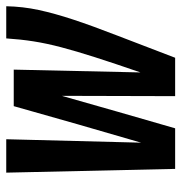

<svg xmlns="http://www.w3.org/2000/svg" viewBox="-3 -578 581 615"><g transform="rotate(-90 287.5 -270.5)"><path d="M410 0H287L288 -363Q263 -274 236.5 -182Q210 -90 184 0H54L42 -541H149L138 -109Q168 -212 197 -312.5Q226 -413 255 -517H372L363 -111Q392 -195 411.5 -256Q431 -317 443.5 -364.5Q456 -412 462.5 -453.5Q469 -495 472 -541H575Q574 -488 563 -437Q552 -386 532 -325.5Q512 -265 481.5 -186.5Q451 -108 410 0Z"/></g></svg>

Font: Georama Condensed SemiBold
Style: Italic
Weight: 600
Width: 3
Italic angle: -9°
Designer: Jean-Baptiste Levee
Foundry: Production Type
Version: Version 1.000